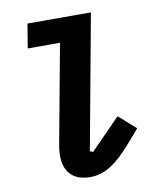

<svg xmlns="http://www.w3.org/2000/svg" viewBox="-84 -810 768 891"><g transform="rotate(-10 300.0 -364.0)"><path d="M269.9 12.1C339.1 12.1 394.9 -27 462 -103L523.1 -172.9L442.8 -244L302.9 -100.9L288 -105.8L404.8 -740.1H105.8L87 -626.1H239L158 -187.9C149.9 -147 148.1 -130 148.1 -108C148.1 -35.2 187.9 12.1 269.9 12.1Z"/></g></svg>

Font: Margiela Mono Italic Bold It
Style: Regular
Weight: 700
Designer: Mike Abbink, Paul van der Laan, Pieter van Rosmalen
Foundry: Bold Monday
Version: Version 2.003 2021